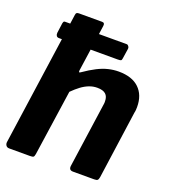

<svg xmlns="http://www.w3.org/2000/svg" viewBox="-148 -844 845 945"><g transform="rotate(20 274.5 -371.0)"><path d="M382 -608Q381 -598 376.5 -596Q372 -594 360 -594H53Q43 -594 39 -600.5Q35 -607 36 -616L43 -668Q45 -676 47 -678Q49 -680 54 -680H376Q382 -680 386.5 -673.5Q391 -667 390 -661ZM8 0Q-3 0 -8.5 -7.5Q-14 -15 -13 -25L87 -728Q88 -737 92.5 -739.5Q97 -742 104 -742H225Q240 -742 237 -724L202 -480Q200 -465 210 -472Q246 -497 275.5 -512Q305 -527 332 -533.5Q359 -540 386 -540Q456 -540 493 -504.5Q530 -469 530 -407Q530 -400 529.5 -392Q529 -384 527 -376L477 -20Q475 -8 470.5 -4Q466 0 453 0H342Q319 0 323 -25L371 -363Q372 -367 372 -371Q372 -375 372 -379Q372 -404 358 -416.5Q344 -429 314 -429Q292 -429 271.5 -421Q251 -413 231.5 -398.5Q212 -384 191 -363L141 -19Q139 -6 134.5 -3Q130 0 115 0Z"/></g></svg>

Font: Libre Franklin
Style: Bold Italic
Weight: 700
Italic angle: -8°
Designer: Pablo Impallari, Rodrigo Fuenzalida, Nhung Nguyen
Foundry: Impallari Type
Version: Version 3.000